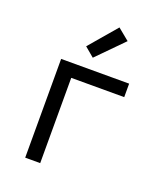

<svg xmlns="http://www.w3.org/2000/svg" viewBox="-141 -857 806 950"><g transform="rotate(20 262.5 -382.5)"><path d="M105 0V-520H463V-449H184V0ZM250 -579 200 -621 323 -765 384 -715Z"/></g></svg>

Font: Iosevka Pride
Style: Regular
Weight: 400
Monospace: yes
Designer: Belleve Invis
Foundry: Belleve Invis
Version: Version 30.3.1; ttfautohint (v1.8.4)